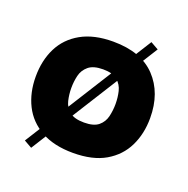

<svg xmlns="http://www.w3.org/2000/svg" viewBox="-97 -552 674 689"><g transform="rotate(20 239.5 -208.0)"><path d="M62 27 368 -460 398 -443 92 44ZM239 10Q166 10 117 -17.5Q68 -45 44 -93Q20 -141 20 -202Q20 -264 44 -312Q68 -360 117 -387.5Q166 -415 239 -415Q346 -415 401.5 -356.5Q457 -298 457 -202Q457 -142 433.5 -94Q410 -46 362 -18Q314 10 239 10ZM239 -106Q276 -106 294 -121Q312 -136 317.5 -159.5Q323 -183 323 -207Q323 -232 317.5 -255Q312 -278 294 -293.5Q276 -309 239 -309Q202 -309 183.5 -293.5Q165 -278 159.5 -255Q154 -232 154 -207Q154 -183 159.5 -159.5Q165 -136 183.5 -121Q202 -106 239 -106Z"/></g></svg>

Font: Darker Grotesque Light Black
Style: Regular
Weight: 900
Version: Version 1.000;gftools[0.9.28]